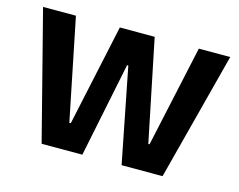

<svg xmlns="http://www.w3.org/2000/svg" viewBox="-79 -639 940 756"><g transform="rotate(15 391.5 -261.0)"><path d="M144 0 10 -522H144L228 -108H234L323 -522H465L550 -108H555L645 -522H773L637 0H470L394 -386H389L310 0Z"/></g></svg>

Font: Bricolage Grotesque 96pt SemiBold
Style: Regular
Weight: 600
Designer: Mathieu Triay
Foundry: Atelier Triay
Version: Version 1.001; ttfautohint (v1.8.4.7-5d5b);gftools[0.9.33.de